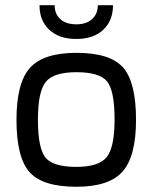

<svg xmlns="http://www.w3.org/2000/svg" viewBox="-20 -706 583 734"><path d="M500 -248Q500 -108 448.5 -50Q397 8 272 8Q143 8 93 -48Q43 -104 43 -248Q43 -389 94.5 -446.5Q146 -504 272 -504Q401 -504 450.5 -448Q500 -392 500 -248ZM125 -249Q125 -139 154 -103.5Q183 -68 272 -68Q358 -68 388 -105.5Q418 -143 418 -249Q418 -359 389.5 -394.5Q361 -430 272 -430Q185 -430 155 -393Q125 -356 125 -249ZM354 -686H412Q412 -627 374.5 -592Q337 -557 272 -557Q206 -557 168.5 -592Q131 -627 131 -686H189Q189 -652 211 -632.5Q233 -613 272 -613Q310 -613 332 -633Q354 -653 354 -686Z"/></svg>

Font: Blinker
Style: Regular
Weight: 400
Designer: Juergen Huber
Foundry: supertype
Version: Version 1.017;hotconv 1.0.117;makeotfexe 2.5.65602